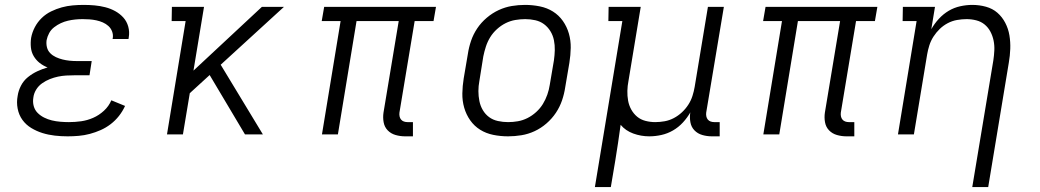

<svg xmlns="http://www.w3.org/2000/svg" viewBox="-20 -548 4240 783"><path d="M256 8Q229 8 203 5Q177 2 153 -5.5Q129 -13 107.5 -26Q86 -39 71.5 -59Q57 -79 52 -105Q47 -131 52 -157Q55 -178 65.5 -198.5Q76 -219 94 -233.5Q112 -248 132.5 -257.5Q153 -267 174 -273Q156 -280 141.5 -291.5Q127 -303 117.5 -319Q108 -335 106 -354.5Q104 -374 107 -394Q111 -416 122 -437Q133 -458 150 -474.5Q167 -491 188.5 -501.5Q210 -512 232 -518Q254 -524 276.5 -526Q299 -528 321 -528Q344 -528 366 -526Q388 -524 409.5 -518.5Q431 -513 450 -502.5Q469 -492 483 -476.5Q497 -461 503 -439.5Q509 -418 505 -395L504 -389H439L440 -393Q442 -407 437 -420Q432 -433 422 -442Q412 -451 399.5 -456.5Q387 -462 373 -465Q359 -468 345 -469Q331 -470 317 -470Q302 -470 287 -468.5Q272 -467 257 -463.5Q242 -460 228 -453.5Q214 -447 201 -437Q188 -427 180.5 -413Q173 -399 170 -384Q168 -369 171.5 -355Q175 -341 185 -331Q195 -321 208 -315Q221 -309 235 -305.5Q249 -302 263.5 -300.5Q278 -299 293 -299H354L345 -241H284Q267 -241 250 -240Q233 -239 216.5 -235.5Q200 -232 183.5 -225.5Q167 -219 152 -208.5Q137 -198 127.5 -182.5Q118 -167 116 -150Q113 -132 117.5 -115.5Q122 -99 133.5 -87.5Q145 -76 160 -68.5Q175 -61 191.5 -57Q208 -53 226 -51.5Q244 -50 261 -50Q286 -50 311 -53.5Q336 -57 360 -67.5Q384 -78 404 -96.5Q424 -115 434 -139L490 -116Q480 -94 465 -75Q450 -56 431 -41.5Q412 -27 390.5 -17.5Q369 -8 346.5 -2Q324 4 301 6Q278 8 256 8Z M1052 0H979L835 -242L754 -168L726 0H661L737 -462H680L681 -520H812L769 -260L1048 -520H1138L880 -284Z M1632 8Q1612 8 1593 2.5Q1574 -3 1561 -16.5Q1548 -30 1544.5 -49.5Q1541 -69 1544 -89L1606 -462H1434L1358 0H1293L1369 -462H1292L1302 -520H1758L1748 -462H1671L1609 -89Q1608 -81 1609.5 -73.5Q1611 -66 1615.5 -60.5Q1620 -55 1627 -52.5Q1634 -50 1642 -50H1664V8Z M2052 8Q2021 8 1991.5 2Q1962 -4 1938 -19Q1914 -34 1897.5 -57.5Q1881 -81 1873 -109Q1865 -137 1865.5 -167Q1866 -197 1871 -228L1888 -328Q1892 -355 1901 -381.5Q1910 -408 1926 -432Q1942 -456 1965 -475.5Q1988 -495 2014 -507Q2040 -519 2067 -523.5Q2094 -528 2121 -528Q2152 -528 2181.5 -522Q2211 -516 2235 -501Q2259 -486 2275.5 -462.5Q2292 -439 2300 -411Q2308 -383 2307.5 -353Q2307 -323 2302 -292L2285 -192Q2281 -165 2272 -138.5Q2263 -112 2247 -88Q2231 -64 2208.5 -44.5Q2186 -25 2160 -13Q2134 -1 2106.5 3.5Q2079 8 2052 8ZM2052 -50Q2072 -50 2092 -53.5Q2112 -57 2131 -66.5Q2150 -76 2166.5 -91Q2183 -106 2194 -124Q2205 -142 2212 -162Q2219 -182 2222 -202L2239 -302Q2242 -323 2242.5 -343.5Q2243 -364 2239 -384Q2235 -404 2224.5 -421Q2214 -438 2198.5 -449.5Q2183 -461 2163 -465.5Q2143 -470 2122 -470Q2102 -470 2081.5 -466.5Q2061 -463 2042 -453.5Q2023 -444 2006.5 -429Q1990 -414 1979 -396Q1968 -378 1961.5 -358Q1955 -338 1951 -318L1935 -218Q1931 -197 1931 -176.5Q1931 -156 1935 -136Q1939 -116 1949 -99Q1959 -82 1974.5 -70.5Q1990 -59 2010.5 -54.5Q2031 -50 2052 -50Z M2406 215 2518 -462H2461L2462 -520H2593L2543 -218Q2539 -198 2538.5 -177.5Q2538 -157 2541.5 -137.5Q2545 -118 2554.5 -101Q2564 -84 2578.5 -72Q2593 -60 2612.5 -55Q2632 -50 2652 -50Q2671 -50 2690.5 -53.5Q2710 -57 2728 -66.5Q2746 -76 2761 -90Q2776 -104 2787 -121Q2798 -138 2804 -157Q2810 -176 2813 -194L2867 -520H2932L2860 -89Q2859 -81 2860.5 -73.5Q2862 -66 2866.5 -60.5Q2871 -55 2878 -52.5Q2885 -50 2893 -50H2915V8H2883Q2863 8 2844 2.5Q2825 -3 2812 -16.5Q2799 -30 2795.5 -49.5Q2792 -69 2795 -89L2796 -91Q2783 -68 2765 -48.5Q2747 -29 2724.5 -16Q2702 -3 2677 2.5Q2652 8 2628 8Q2594 8 2562.5 -3.5Q2531 -15 2511 -39Q2506 -2 2500.5 34.5Q2495 71 2489 108L2471 215Z M3432 8Q3412 8 3393 2.5Q3374 -3 3361 -16.5Q3348 -30 3344.5 -49.5Q3341 -69 3344 -89L3406 -462H3234L3158 0H3093L3169 -462H3092L3102 -520H3558L3548 -462H3471L3409 -89Q3408 -81 3409.5 -73.5Q3411 -66 3415.5 -60.5Q3420 -55 3427 -52.5Q3434 -50 3442 -50H3464V8Z M3945 215 4031 -302Q4034 -322 4035 -342.5Q4036 -363 4032 -382.5Q4028 -402 4019 -419Q4010 -436 3995.5 -448Q3981 -460 3961.5 -465Q3942 -470 3922 -470Q3903 -470 3883 -466.5Q3863 -463 3845 -453.5Q3827 -444 3812.5 -430Q3798 -416 3787 -399Q3776 -382 3770 -363Q3764 -344 3761 -326L3707 0H3642L3718 -462H3661L3662 -520H3793L3778 -429Q3791 -452 3809 -471.5Q3827 -491 3849 -504Q3871 -517 3896 -522.5Q3921 -528 3945 -528Q3974 -528 4001 -520.5Q4028 -513 4047.5 -496Q4067 -479 4079.5 -455Q4092 -431 4096.5 -404Q4101 -377 4100 -349Q4099 -321 4094 -292L4010 215Z"/></svg>

Font: Iosevka HT Light Extended
Style: Italic
Weight: 300
Width: 7
Italic angle: -9°
Monospace: yes
Designer: Belleve Invis
Foundry: Belleve Invis
Version: Version 32.3.0; ttfautohint (v1.8.4)